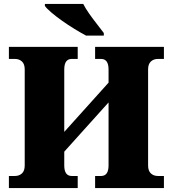

<svg xmlns="http://www.w3.org/2000/svg" viewBox="-20 -951 874 971"><path d="M25 0V-61H55Q77 -61 91 -74Q105 -87 105 -114V-600Q105 -627 91 -640Q77 -653 55 -653H25V-714H373V-653H343Q305 -653 305 -600V-284L529 -533V-600Q529 -653 491 -653H461V-714H809V-653H779Q757 -653 743 -640Q729 -627 729 -600V-114Q729 -87 743 -74Q757 -61 779 -61H809V0H461V-61H491Q529 -61 529 -114V-433L305 -184V-114Q305 -61 343 -61H373V0ZM415 -771Q389 -785 357 -804.5Q325 -824 294 -846Q263 -868 239.5 -888Q216 -908 207 -921V-931H401Q412 -909 431 -882Q450 -855 470.5 -829Q491 -803 505 -784V-771Z"/></svg>

Font: Noto Serif Black
Style: Regular
Weight: 900
Designer: Monotype Design Team
Foundry: Monotype Imaging Inc.
Version: Version 2.014; ttfautohint (v1.8.4.7-5d5b)